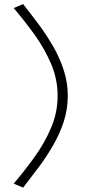

<svg xmlns="http://www.w3.org/2000/svg" viewBox="-20 -782 410 918"><path d="M90.5 115 45.5 96Q96.5 36 144.8 -30.8Q193 -97.5 224.2 -170.8Q255.5 -244 255.5 -324Q255.5 -403.5 224.2 -476.8Q193 -550 144.8 -616.8Q96.5 -683.5 45.5 -743.5L90.5 -762.5Q126.5 -717 164 -666.8Q201.5 -616.5 233.2 -561.8Q265 -507 284.5 -447.5Q304 -388 304 -324Q304 -259 284.5 -199.8Q265 -140.5 233.2 -85.8Q201.5 -31 164 19Q126.5 69 90.5 115Z"/></svg>

Font: Commissioner Loud ExtraLight
Style: Regular
Weight: 200
Designer: Kostas Bartsokas
Foundry: Kostas Bartsokas
Version: Version 1.000; ttfautohint (v1.8.3)